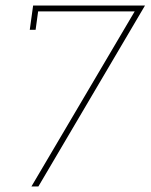

<svg xmlns="http://www.w3.org/2000/svg" viewBox="-20 -670 541 690"><path d="M501 -650H99L87 -563H108L117 -629H464L93 0H118Z"/></svg>

Font: Josefin Slab ExtraLight
Style: Italic
Weight: 250
Italic angle: -12°
Designer: Santiago Orozco
Foundry: Typemade
Version: Version 2.100